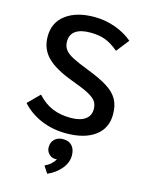

<svg xmlns="http://www.w3.org/2000/svg" viewBox="-142 -795 879 1154"><g transform="rotate(15 298.0 -218.0)"><path d="M38 -105 109 -176Q153 -128 203 -107.5Q253 -87 316 -87Q375 -87 406.5 -109.5Q438 -132 438 -172Q438 -201 425.5 -220Q413 -239 379 -258Q345 -277 276 -302Q160 -344 108.5 -395.5Q57 -447 57 -524Q57 -612 123 -661Q189 -710 299 -710Q367 -710 429.5 -687.5Q492 -665 538 -626L476 -547Q433 -583 394 -598Q355 -613 299 -613Q240 -613 208.5 -591Q177 -569 177 -525Q177 -496 192 -475.5Q207 -455 241 -437Q275 -419 340 -394Q423 -362 469.5 -332.5Q516 -303 537 -265.5Q558 -228 558 -172Q558 -86 493 -38Q428 10 314 10Q229 10 157.5 -20.5Q86 -51 38 -105ZM239 230Q282 211 302 175Q274 179 254.5 161Q235 143 235 117Q235 86 255 67Q275 48 308 48Q344 48 363.5 70Q383 92 383 130Q383 175 350.5 213.5Q318 252 268 274Z"/></g></svg>

Font: Niramit SemiBold
Style: Regular
Weight: 600
Designer: Katatrad Aksorn Co.,Ltd.
Foundry: Cadson Demak Co.,Ltd.
Version: Version 1.001; ttfautohint (v1.6)